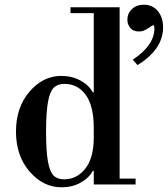

<svg xmlns="http://www.w3.org/2000/svg" viewBox="-20 -785 714 817"><path d="M557 -25V0H379V-58H375Q358 -27 322.5 -7.5Q287 12 242 12Q164 12 106 -55Q48 -122 48 -225Q48 -328 105.5 -395Q163 -462 241 -462Q286 -462 322 -442.5Q358 -423 375 -392H379V-729H280V-754H489V-25ZM253 -22Q307 -22 343 -67.5Q379 -113 379 -200V-240Q379 -334 345 -381Q311 -428 254 -428Q225 -428 208.5 -411.5Q192 -395 184 -350.5Q176 -306 176 -224Q176 -142 184 -98Q192 -54 208 -38Q224 -22 253 -22ZM674 -669Q674 -575 565 -508L545 -531Q637 -592 637 -664Q637 -678 632 -678Q630 -678 610 -664.5Q590 -651 572 -651Q547 -651 534.5 -666Q522 -681 522 -701Q522 -728 541.5 -746.5Q561 -765 592 -765Q629 -765 651.5 -738Q674 -711 674 -669Z"/></svg>

Font: Libre Bodoni
Style: Regular
Weight: 400
Designer: Pablo Impallari, Rodrigo Fuenzalida
Foundry: Pablo Impallari, Rodrigo Fuenzalida
Version: Version 1.001